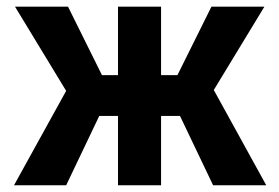

<svg xmlns="http://www.w3.org/2000/svg" viewBox="-20 -548 824 568"><path d="M220.7 -205.1 24.4 -528.3H181.2L281.7 -325.7H376.5L360.4 -205.1ZM283.7 -226.1 175.8 0H21.5L183.6 -293.5ZM456.5 -528.3V0H329.1V-528.3ZM762.2 -528.3 565.9 -205.1H426.3L409.7 -325.7H504.9L605.5 -528.3ZM610.4 0 502.4 -226.1 606 -293.5 767.6 0Z"/></svg>

Font: Roboto SemiCondensed SemiBold
Style: Regular
Weight: 600
Width: 4
Designer: Christian Robertson
Foundry: Google
Version: Version 3.009; 2024